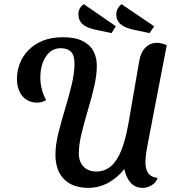

<svg xmlns="http://www.w3.org/2000/svg" viewBox="-20 -886 834 928"><path d="M407 22Q331 22 289.5 -20Q248 -62 248 -139Q248 -185 262 -242Q276 -299 294.5 -359.5Q313 -420 326.5 -476.5Q340 -533 340 -578Q340 -620 322.5 -636.5Q305 -653 273 -653Q229 -653 202 -613Q175 -573 175 -510Q175 -482 182 -455Q189 -428 203 -402Q193 -396 182 -393Q171 -390 159 -390Q130 -390 107.5 -404.5Q85 -419 73.5 -445Q62 -471 62 -506Q62 -543 75.5 -578.5Q89 -614 117 -643Q145 -672 186.5 -689Q228 -706 284 -706Q343 -706 379 -688Q415 -670 431.5 -639Q448 -608 448 -568Q448 -523 435 -467Q422 -411 404.5 -352.5Q387 -294 374 -240Q361 -186 361 -145Q361 -105 383.5 -81Q406 -57 446 -57Q486 -57 515.5 -82Q545 -107 565.5 -157Q586 -207 600 -285L653 -591Q660 -633 683 -656Q706 -679 738 -679Q749 -679 761 -676Q773 -673 786 -668L695 -195Q688 -159 685.5 -138.5Q683 -118 683 -103Q683 -66 697.5 -47.5Q712 -29 742 -26Q734 -3 713 9.5Q692 22 670 22Q632 22 610 -4.5Q588 -31 581 -69Q549 -28 504 -3Q459 22 407 22ZM703 -726 627 -742Q584 -751 563 -769Q542 -787 542 -817Q542 -832 549.5 -845Q557 -858 567 -866L725 -759ZM519 -726 443 -742Q400 -751 379.5 -769Q359 -787 359 -818Q359 -833 366 -845.5Q373 -858 385 -866L540 -759Z"/></svg>

Font: Sansita Swashed Light
Style: Regular
Weight: 400
Version: Version 1.003